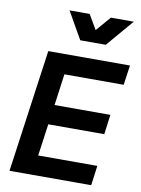

<svg xmlns="http://www.w3.org/2000/svg" viewBox="-106 -1078 846 1148"><g transform="rotate(10 317.0 -503.5)"><path d="M470 -842 611 -1007H472L395 -918L343 -1007H221L315 -842ZM530 0 546 -120H187L214 -314H554L570 -434H231L257 -625H617L634 -745H138L34 0Z"/></g></svg>

Font: Plus Jakarta Sans
Style: Bold Italic
Weight: 700
Italic angle: -8°
Designer: Gumpita Rahayu
Foundry: Tokotype
Version: Version 2.071;gftools[0.9.30]